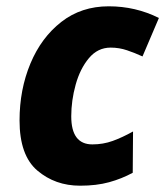

<svg xmlns="http://www.w3.org/2000/svg" viewBox="-20 -579 524 609"><path d="M234 10Q286 10 326 -1Q366 -12 401 -31L402 -162Q368 -143 337.5 -132Q307 -121 273 -121Q206 -121 206 -210Q206 -260 220 -310.5Q234 -361 262 -394.5Q290 -428 331 -428Q358 -428 383 -419.5Q408 -411 432 -400L484 -522Q410 -559 325 -559Q238 -559 174.5 -509.5Q111 -460 76.5 -377.5Q42 -295 42 -197Q42 -86 98.5 -38Q155 10 234 10Z"/></svg>

Font: Noto Sans Display Extra
Style: Italic
Weight: 800
Italic angle: -12°
Designer: Monotype Design Team
Foundry: Monotype Imaging Inc.
Version: Version 1.900